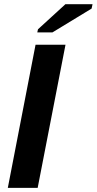

<svg xmlns="http://www.w3.org/2000/svg" viewBox="-20 -903 465 923"><path d="M294.9 -688 161.1 0H17.6L150.9 -688ZM420.4 -861.8 231.9 -747.1H159.2L162.6 -762.2L294.4 -882.8H424.8Z"/></svg>

Font: Arimo
Style: Italic
Weight: 400
Italic angle: -12°
Designer: Steve Matteson
Foundry: Monotype Imaging Inc.
Version: Version 1.33